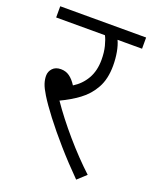

<svg xmlns="http://www.w3.org/2000/svg" viewBox="-123 -691 614 773"><g transform="rotate(20 184.0 -305.0)"><path d="M336 -22 299 12Q247 -40 201.5 -92Q156 -144 122 -188.5Q88 -233 69 -264Q53 -290 47.5 -307Q42 -324 42 -340Q42 -358 54.5 -371.5Q67 -385 90 -385Q111 -385 127 -373.5Q143 -362 157 -340Q191 -361 210.5 -395Q230 -429 230 -476Q230 -508 223.5 -533.5Q217 -559 209 -574H0V-622H368V-574H263Q272 -555 277 -527.5Q282 -500 282 -470Q282 -413 260.5 -374Q239 -335 203.5 -309Q168 -283 127 -264Q168 -204 224 -139Q280 -74 336 -22Z"/></g></svg>

Font: Noto Sans SemiCondensed Light
Style: Italic
Weight: 300
Width: 4
Italic angle: -12°
Designer: Monotype Design Team
Foundry: Monotype Imaging Inc.
Version: Version 2.013; ttfautohint (v1.8.4.7-5d5b)